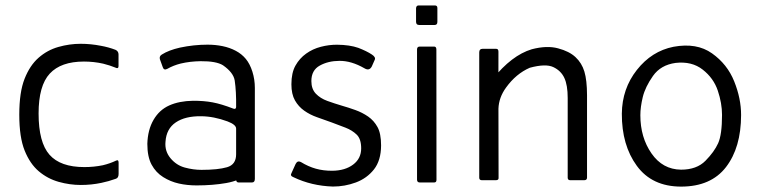

<svg xmlns="http://www.w3.org/2000/svg" viewBox="-20 -670 2791 705"><path d="M276.7 9.2Q236.3 9.2 195.6 -2.2Q154.8 -13.7 122.5 -41Q90.2 -68.3 70.5 -117.1Q50.8 -165.8 50.8 -249Q50.8 -331.5 70.2 -380.6Q89.5 -429.7 121.5 -457.8Q153.5 -486 194.3 -497.6Q235.2 -509.2 276.3 -509.2Q313.3 -509.2 350.8 -501.8Q379 -496.7 404.3 -487Q415.2 -481.8 415.2 -470V-426.8Q415 -415.8 402.3 -422.3Q384.2 -429.8 359 -436.2Q324.7 -444 288.2 -444Q203.8 -444 162.8 -399.8Q121.7 -355.5 121.7 -253.2Q121.7 -147.3 161.7 -101.9Q201.7 -56.5 289.7 -56.5Q325 -56.5 357.8 -63.3Q384.3 -69.7 405.7 -80Q415.5 -85.2 415.5 -72.5V-31.5Q415.5 -17 405.7 -13.7Q378.8 -4 352 1.5Q315.7 9.2 276.7 9.2Z M815.5 -224.2Q765.5 -242.7 718.7 -243.2Q660.2 -244 625.5 -220.6Q590.8 -197.2 587.7 -149.7Q584.3 -115.2 606 -89.1Q627.7 -63 658.8 -54.7Q690 -46.3 719.8 -46.3Q780.3 -46.3 813.7 -56Q847 -65.7 847 -103.3V-197.7Q847 -212.2 815.5 -224.2ZM915.7 -108.5Q914.7 -53.8 887.4 -30.2Q860.2 -6.7 810.7 2.1Q761.2 10.8 701.7 10.8Q667.5 10.8 636.7 3.9Q605.8 -3 579.1 -19.8Q552.3 -36.5 536.7 -65.3Q521 -94.2 521 -142Q522.5 -193.5 543.8 -230Q565 -266.5 601.4 -282.8Q637.8 -299.2 689 -300Q728.3 -300.2 760.8 -294.1Q793.3 -288 836.3 -271.3Q846 -267.5 847 -276.7Q847.8 -334.5 841.8 -374.5Q837 -403.7 798.8 -430.3Q774 -445.8 716.3 -445.3Q677.5 -444.7 643.7 -436.7Q616.8 -430 594.5 -417.3Q581.8 -410.5 577.7 -423.2L567 -452.8Q564.3 -463.8 574.3 -469.8Q600 -486 640.8 -495.2Q691.7 -506 742.2 -506Q771.2 -506 797.6 -500.5Q824 -495 845.8 -483.4Q867.7 -471.8 882.8 -453.5Q897.8 -435.2 906.8 -406.7Q915.8 -378.2 915.8 -347ZM848.2 -153.7H915.8V-13Q915.7 0 905.2 0H856Q847 0 847 -11.2Z M1050.2 -34.2 1065.5 -68Q1072.2 -81.3 1084.5 -75.2Q1112 -58.3 1139.7 -50.6Q1167.3 -42.8 1200.2 -43Q1247.2 -43.5 1276.7 -65.7Q1306.2 -87.8 1306.2 -125.3Q1306.2 -159.8 1289.6 -175.8Q1273 -191.8 1248.7 -201.2Q1224.3 -210.5 1198.3 -220.3Q1169.7 -230.5 1143.8 -239.7Q1118 -248.8 1097 -263.7Q1076 -278.5 1063 -301.4Q1050 -324.3 1050 -360.5Q1050 -402.7 1065 -429.3Q1080 -456 1104.2 -473.2Q1128.3 -490.5 1158.2 -498.2Q1188.2 -506 1218 -505.8Q1264.3 -505.3 1295.7 -494.3Q1326.7 -482.3 1345.5 -469.8Q1360.8 -459.8 1355.8 -450L1345.2 -426Q1336 -408.5 1318.3 -419.2Q1269.7 -447.2 1225.7 -446.5Q1185 -446.3 1154.2 -429.2Q1123.3 -412.2 1123.3 -372.3Q1123.3 -343.2 1139.8 -325.9Q1156.3 -308.7 1181.8 -299.5Q1207.2 -290.3 1235.2 -282Q1259.2 -275.2 1284.8 -266Q1310.3 -256.8 1331.7 -242.1Q1353 -227.3 1366.2 -203.4Q1379.3 -179.5 1379.3 -135.7Q1379 -80.8 1353.2 -48Q1327.3 -15.2 1286.8 -0.1Q1246.2 15 1202.3 15Q1123.8 12.5 1057.7 -19.3Q1044.2 -24.3 1050.2 -34.2Z M1507.7 -590.2V-639.8Q1508.5 -650 1517 -650H1576.8Q1586 -650 1586 -640.7V-590.3Q1586.2 -578.2 1576 -578.3H1518.8Q1507.7 -578.3 1507.7 -590.2ZM1511.3 -10.2V-488.8Q1511.5 -499 1521.3 -499H1574Q1582.3 -499 1582.3 -488.2L1582.7 -9.5Q1582.7 0 1574.2 0H1521.3Q1511.5 0 1511.3 -10.2Z M1739.7 -17.7V-268.5Q1742.3 -313.7 1789.3 -380Q1858.5 -466.8 1932.7 -489.2Q1988.5 -503.7 2029.2 -492.5Q2070.2 -481.7 2093.2 -460.2Q2116.3 -438.7 2125.8 -407.2Q2135.3 -375.8 2135.5 -320.5V-17.7Q2135.3 -8.3 2125.3 -8.3H2073.8Q2064.5 -8.3 2064.5 -17.7V-310.3Q2064.5 -357.5 2052.2 -383.8Q2040 -410.2 2011.8 -423.6Q1983.7 -437 1925.3 -421.2Q1874.8 -399.2 1838.3 -348.7Q1811.7 -312.3 1810.2 -271L1810.7 -17.7Q1811.7 -8.5 1801.2 -8.3H1749.3Q1739.7 -8.3 1739.7 -17.7ZM1809.8 -116.2H1739.7V-477.7Q1739.8 -490.7 1751.3 -490.7H1802.2Q1810.2 -490.7 1810.2 -480.3Z M2480.7 15.2Q2374.2 15 2318.5 -60.9Q2262.8 -136.8 2263.3 -252.7Q2264.2 -344.3 2318.5 -413.2Q2372.8 -482.2 2452.8 -498.2Q2538.2 -514 2594.4 -474.1Q2650.7 -434.2 2675.9 -371.2Q2701.2 -308.3 2701.2 -247.7Q2701 -128.2 2645.8 -56.5Q2590.5 15.2 2480.7 15.2ZM2480.7 -47Q2538.3 -47 2570.5 -79.8Q2602.7 -112.5 2616.9 -144Q2631.2 -175.5 2631.2 -248Q2631.2 -291 2615.7 -337.1Q2600.2 -383.2 2560.2 -414.4Q2520.3 -445.7 2460.7 -439Q2406 -431.5 2377.6 -391.1Q2349.2 -350.7 2340.2 -313.7Q2331.3 -276.7 2331.3 -247Q2331.3 -165.5 2372.2 -106.7Q2413 -47.8 2480.7 -47Z"/></svg>

Font: Vivano Light
Style: Regular
Weight: 300
Designer: Joe Prince, Josias Burgherr
Version: Version 2.064;September 19, 2022;FontCreator 14.0.0.2877 64-